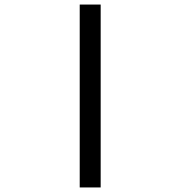

<svg xmlns="http://www.w3.org/2000/svg" viewBox="-20 -672 790 843"><path d="M330 151V-652H422V151Z"/></svg>

Font: Inconsolata ExtraExpanded Medium
Style: Regular
Weight: 500
Width: 8
Monospace: yes
Designer: Raph Levien, Cyreal, Brenton Simpson
Foundry: Raph Levien, Cyreal, Google
Version: Version 3.001; ttfautohint (v1.8.2.53-6de2)